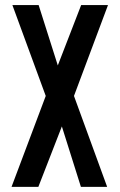

<svg xmlns="http://www.w3.org/2000/svg" viewBox="-20 -728 466 748"><path d="M158.2 -354.2 28.6 -707.3V-708.3H130.5L224.6 -411.9L159.2 -354.2ZM295.2 0 201.8 -296.4 267.2 -354.2H268.2L397.1 -1V0ZM25.3 0V-1L158.2 -354.2H267.2L129.4 0ZM159.2 -354.2 296.2 -708.3H400.4V-707.3L268.2 -354.2Z"/></svg>

Font: Foldit Thin
Style: Regular
Weight: 100
Designer: Sophia Tai
Foundry: Sophia Tai
Version: Version 1.003